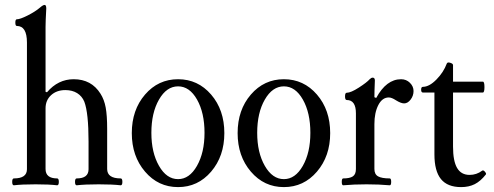

<svg xmlns="http://www.w3.org/2000/svg" viewBox="-20 -745 1997 776"><path d="M36.1 3.9Q29.3 3.9 29.3 -10Q29.3 -23.9 36.1 -23.9Q88.9 -23.9 88.9 -61V-573.2Q88.9 -640.1 47.9 -640.1Q42 -640.1 42 -653.6Q42 -667 47.9 -667Q61 -667 91.6 -682.4Q122.1 -697.8 141.1 -713.9Q153.8 -725.1 160.2 -725.1Q167 -725.1 167 -710.9Q164.1 -658.2 164.1 -636.2V-374L169.9 -372.1Q214.8 -424.8 277.8 -424.8Q349.6 -424.8 386.2 -366.2Q401.4 -342.3 407.2 -310.3Q413.1 -278.3 413.1 -224.1V-62Q413.1 -23.9 467.8 -23.9Q474.6 -23.9 474.6 -10Q474.6 3.9 467.8 3.9Q434.6 0 378.9 0Q323.2 0 290 3.9Q283.2 3.9 283.2 -10Q283.2 -23.9 290 -23.9Q337.9 -23.9 337.9 -61V-172.9Q337.9 -288.6 320.8 -334Q311.5 -356.4 291.7 -368.7Q272 -380.9 244.1 -380.9Q209 -380.9 186.5 -360.4Q164.1 -339.8 164.1 -307.1V-62Q164.1 -23.9 210.9 -23.9Q217.8 -23.9 217.8 -10Q217.8 3.9 210.9 3.9Q179.2 0 124 0Q67.9 0 36.1 3.9Z M512.7 -207Q512.7 -300.8 566.2 -362.8Q619.6 -424.8 699.7 -424.8Q779.8 -424.8 833.3 -362.8Q886.7 -300.8 886.7 -207Q886.7 -113.8 833.3 -51.3Q779.8 11.2 699.7 11.2Q619.6 11.2 566.2 -51.3Q512.7 -113.8 512.7 -207ZM699.7 -21Q745.6 -21 776.1 -74.7Q806.6 -128.4 806.6 -208Q806.6 -289.1 776.4 -342.5Q746.1 -396 699.7 -396Q653.3 -396 622.6 -342.5Q591.8 -289.1 591.8 -208Q591.8 -128.4 622.6 -74.7Q653.3 -21 699.7 -21Z M940.4 -207Q940.4 -300.8 993.9 -362.8Q1047.4 -424.8 1127.4 -424.8Q1207.5 -424.8 1261 -362.8Q1314.5 -300.8 1314.5 -207Q1314.5 -113.8 1261 -51.3Q1207.5 11.2 1127.4 11.2Q1047.4 11.2 993.9 -51.3Q940.4 -113.8 940.4 -207ZM1127.4 -21Q1173.3 -21 1203.9 -74.7Q1234.4 -128.4 1234.4 -208Q1234.4 -289.1 1204.1 -342.5Q1173.8 -396 1127.4 -396Q1081.1 -396 1050.3 -342.5Q1019.5 -289.1 1019.5 -208Q1019.5 -128.4 1050.3 -74.7Q1081.1 -21 1127.4 -21Z M1367.2 3.9Q1361.3 3.9 1361.3 -10Q1361.3 -23.9 1367.2 -23.9Q1394 -23.9 1406.2 -32.2Q1418.5 -40.5 1418.5 -62V-287.1Q1418.5 -340.8 1381.3 -340.8Q1374.5 -340.8 1374.5 -355.5Q1374.5 -370.1 1381.3 -370.1Q1397.9 -370.1 1430.2 -390.9Q1462.4 -411.6 1474.1 -424.8Q1480.5 -431.2 1486.3 -431.2Q1495.1 -431.2 1495.1 -419.9Q1493.2 -374 1493.2 -352.1L1500.5 -349.1Q1541.5 -424.8 1601.1 -424.8Q1622.1 -424.8 1636.7 -410.4Q1651.4 -396 1651.4 -377Q1651.4 -357.9 1639.6 -342.5Q1627.9 -327.1 1613.3 -327.1Q1600.6 -327.1 1580.1 -339.8Q1563 -351.1 1551.3 -351.1Q1524.9 -351.1 1509 -320.3Q1493.2 -289.6 1493.2 -243.2V-62Q1493.2 -40.5 1508.1 -32.2Q1522.9 -23.9 1555.2 -23.9Q1561 -23.9 1561 -10Q1561 3.9 1555.2 3.9Q1512.2 0 1461.4 0Q1410.2 0 1367.2 3.9Z M1843.8 11.2Q1788.6 11.2 1762.2 -21.2Q1735.8 -53.7 1735.8 -121.1V-371.1H1689Q1682.1 -371.1 1682.1 -382.6Q1682.1 -394 1689 -394Q1714.8 -394 1743.9 -423.6Q1772.9 -453.1 1785.6 -487.8Q1788.6 -495.1 1799.8 -491.2Q1811 -487.8 1811 -481.9V-415H1931.6Q1938 -415 1938 -393.1Q1938 -371.1 1931.6 -371.1H1811V-152.8Q1811 -94.2 1827.4 -66.2Q1843.8 -38.1 1877.9 -38.1Q1906.2 -38.1 1928.7 -55.2Q1933.6 -58.6 1939.9 -51Q1946.3 -43.5 1943.8 -40Q1922.4 -12.7 1898.7 -0.7Q1875 11.2 1843.8 11.2Z"/></svg>

Font: Junicode SmCond
Style: Regular
Weight: 400
Width: 4
Designer: Peter S. Baker
Version: Version 2.206